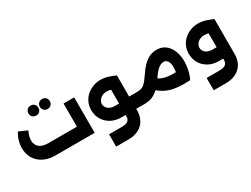

<svg xmlns="http://www.w3.org/2000/svg" viewBox="-71 -1409 3145 2405"><g transform="rotate(-30 1501.0 -206.5)"><path d="M373 0Q290 0 229 -24Q168 -48 128 -88.5Q88 -129 69 -181Q50 -233 50 -289Q50 -342 65.5 -395Q81 -448 112 -496L232 -442Q215 -407 206.5 -375Q198 -343 198 -314Q198 -272 217 -241.5Q236 -211 274 -194.5Q312 -178 370 -178H782V-513H936V0ZM576 -553Q545 -553 524.5 -573.5Q504 -594 504 -625Q504 -657 524.5 -677Q545 -697 576 -697Q607 -697 627.5 -677Q648 -657 648 -625Q648 -594 627.5 -573.5Q607 -553 576 -553ZM411 -553Q380 -553 359.5 -573.5Q339 -594 339 -625Q339 -657 359.5 -677Q380 -697 411 -697Q443 -697 463 -677Q483 -657 483 -625Q483 -594 463 -573.5Q443 -553 411 -553Z M1503 0V-178H1654V0ZM1654 0V-178Q1663 -178 1668.5 -154Q1674 -130 1674 -90Q1674 -49 1668.5 -24.5Q1663 0 1654 0ZM1083 284V106H1261Q1330 106 1357 84.5Q1384 63 1384 21V-484H1537V21Q1537 102 1503 161.5Q1469 221 1407 252.5Q1345 284 1261 284ZM1324 0Q1238 0 1174 -36Q1110 -72 1075 -132.5Q1040 -193 1040 -266Q1040 -325 1062 -374.5Q1084 -424 1123.5 -460.5Q1163 -497 1215 -518Q1267 -539 1326 -539Q1384 -539 1439 -521.5Q1494 -504 1537 -484L1474 -326Q1390 -374 1326 -374Q1286 -374 1256.5 -358.5Q1227 -343 1210.5 -318Q1194 -293 1194 -265Q1194 -239 1209 -216Q1224 -193 1253.5 -179Q1283 -165 1324 -165H1483V0Z M1654 0V-178Q1696 -178 1725.5 -191Q1755 -204 1780 -232Q1805 -260 1832 -301Q1857 -338 1886 -375.5Q1915 -413 1950 -444.5Q1985 -476 2028.5 -495Q2072 -514 2127 -514Q2183 -514 2226 -490.5Q2269 -467 2298 -426Q2327 -385 2342 -330.5Q2357 -276 2357 -213Q2357 -157 2343 -92.5Q2329 -28 2302 27L2156 -37Q2179 -77 2191 -122Q2203 -167 2203 -213Q2203 -278 2182.5 -308.5Q2162 -339 2125 -339Q2100 -339 2074 -324.5Q2048 -310 2019 -279Q1990 -248 1957 -198Q1911 -129 1866.5 -85.5Q1822 -42 1772 -21Q1722 0 1654 0ZM2294 -151 2302 27Q2203 33 2130 26Q2057 19 2002.5 0Q1948 -19 1905.5 -48Q1863 -77 1826 -115L1928 -223Q1962 -188 2011 -170.5Q2060 -153 2129 -149.5Q2198 -146 2294 -151ZM1654 0Q1645 0 1639.5 -24.5Q1634 -49 1634 -90Q1634 -130 1639.5 -154Q1645 -178 1654 -178Z M2494 284V106H2672Q2741 106 2768 84.5Q2795 63 2795 21V-484H2948V21Q2948 102 2914 161.5Q2880 221 2818 252.5Q2756 284 2672 284ZM2735 0Q2649 0 2585 -36Q2521 -72 2486 -132.5Q2451 -193 2451 -266Q2451 -325 2473 -374.5Q2495 -424 2534.5 -460.5Q2574 -497 2626 -518Q2678 -539 2737 -539Q2795 -539 2850 -521.5Q2905 -504 2948 -484L2885 -326Q2801 -374 2737 -374Q2697 -374 2667.5 -358.5Q2638 -343 2621.5 -318Q2605 -293 2605 -265Q2605 -239 2620 -216Q2635 -193 2664.5 -179Q2694 -165 2735 -165H2894V0Z"/></g></svg>

Font: Alexandria
Style: Bold
Weight: 700
Designer: Mohamed Gaber
Foundry: Kief Type Foundry
Version: Version 5.100